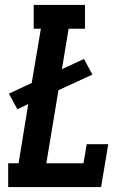

<svg xmlns="http://www.w3.org/2000/svg" viewBox="-20 -755 540 775"><path d="M13 0V-96H55L94 -335L50 -314L16 -377L108 -420L145 -639H116V-735H323V-639H257L230 -476L319 -517L353 -454L216 -391L167 -96H317L330 -173H417L388 0Z"/></svg>

Font: Iosevka Slab Oblique
Style: Bold
Weight: 700
Italic angle: -9°
Monospace: yes
Designer: Belleve Invis
Foundry: Belleve Invis
Version: Version 11.1.1; ttfautohint (v1.8.3)